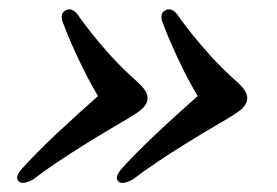

<svg xmlns="http://www.w3.org/2000/svg" viewBox="-20 -456 602 417"><path d="M516 -235.5Q512.5 -225.5 502.8 -217.5Q493 -209.5 471 -196.5Q422 -168 385 -145Q348 -122 319.8 -103Q291.5 -84 269.5 -67Q259.5 -61 250.5 -59.2Q241.5 -57.5 237 -62Q232 -67.5 234.5 -74.5Q237 -81.5 245 -90.5Q259.5 -106.5 277.5 -124.8Q295.5 -143 317.8 -164Q340 -185 366.5 -209Q393 -233 424 -260.5L419.5 -230.5Q396.5 -268 380.5 -300Q364.5 -332 352.8 -358.8Q341 -385.5 333 -407.5Q330 -415 330.8 -422Q331.5 -429 338 -433Q344.5 -437 351 -435.2Q357.5 -433.5 363.5 -426.5Q377.5 -406.5 395.5 -383.8Q413.5 -361 437.8 -334.2Q462 -307.5 495.5 -277.5Q510 -264 514.2 -255Q518.5 -246 516 -235.5ZM299.5 -235.5Q296 -225.5 286.2 -217.5Q276.5 -209.5 254.5 -196.5Q205.5 -168 168.5 -145Q131.5 -122 103.2 -103Q75 -84 53 -67Q43 -61 34 -59.2Q25 -57.5 20.5 -62Q15.5 -67.5 18 -74.5Q20.5 -81.5 28.5 -90.5Q43 -106.5 61 -124.8Q79 -143 101.2 -164Q123.5 -185 150 -209Q176.5 -233 207.5 -260.5L203 -230.5Q180 -268 164 -300Q148 -332 136.2 -358.8Q124.5 -385.5 116.5 -407.5Q113.5 -415 114.2 -422Q115 -429 121.5 -433Q128 -437 134.5 -435.2Q141 -433.5 147 -426.5Q161 -406.5 179 -383.8Q197 -361 221.2 -334.2Q245.5 -307.5 279 -277.5Q293.5 -264 297.8 -255Q302 -246 299.5 -235.5Z"/></svg>

Font: Fraunces Medium
Style: Italic
Weight: 500
Italic angle: -16°
Version: Version 1.000;[b76b70a41]